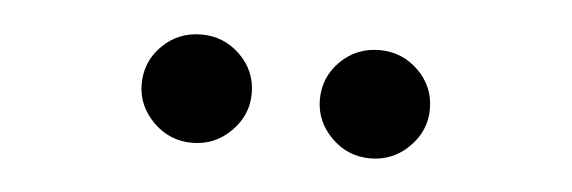

<svg xmlns="http://www.w3.org/2000/svg" viewBox="-26 -776 652 219"><g transform="rotate(5 300.0 -666.0)"><path d="M198 -604Q172 -604 153.5 -622.5Q135 -641 135 -665.9Q135 -691.8 153.4 -709.9Q171.8 -728 198 -728Q224 -728 242.5 -709.9Q261 -691.8 261 -665.9Q261 -641 242.5 -622.5Q224 -604 198 -604ZM402 -604Q376 -604 357.5 -622.5Q339 -641 339 -665.9Q339 -691.8 357.4 -709.9Q375.8 -728 402 -728Q428 -728 446.5 -709.9Q465 -691.8 465 -665.9Q465 -641 446.5 -622.5Q428 -604 402 -604Z"/></g></svg>

Font: Red Hat Mono
Style: Regular
Weight: 300
Monospace: yes
Designer: Pentagram, MCKL
Foundry: Pentagram, MCKL
Version: Version 1.023